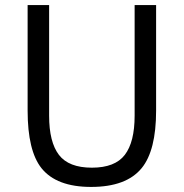

<svg xmlns="http://www.w3.org/2000/svg" viewBox="-20 -718 718 750"><path d="M171.9 -698.2H87.9V-286.1Q87.9 -128.9 142.1 -61Q200.7 12.2 335.9 12.2Q473.1 12.2 533.2 -61Q589.8 -129.9 589.8 -286.1V-698.2H505.9V-266.1Q505.9 -163.1 467.5 -113Q429.2 -63 338.9 -63Q248.5 -63 210.2 -113Q171.9 -163.1 171.9 -266.1Z"/></svg>

Font: Plexus Sans
Style: Regular
Weight: 400
Version: Version 2.001;PS 002.001;hotconv 1.0.70;makeotf.lib2.5.58329